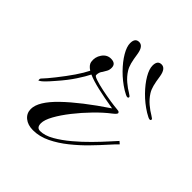

<svg xmlns="http://www.w3.org/2000/svg" viewBox="-148 -611 713 713"><g transform="rotate(45 208.5 -254.5)"><path d="M132.8 1Q105.5 1 88.4 -12.9Q71.3 -26.9 71.3 -49.3Q71.3 -88.4 128.4 -143.6Q185.5 -198.7 283.2 -264.2Q233.4 -272.5 197.5 -280.8Q161.6 -289.1 140.1 -298.8Q130.4 -279.3 111.8 -251Q93.3 -222.7 64.5 -189.9Q44.9 -167 35.2 -157.7Q25.4 -148.4 21.7 -146.7Q18.1 -145 17.6 -144Q16.1 -143.6 15.9 -147Q15.6 -150.4 16.1 -152.3Q16.1 -154.3 23.4 -161.6Q30.8 -168.9 54.2 -198.2Q78.6 -229 97.7 -256.8Q116.7 -284.7 127 -305.7Q109.4 -316.9 106.4 -330.6Q102.5 -354 115.7 -373Q128.9 -392.1 149.9 -392.1Q175.8 -392.1 175.8 -369.6Q175.8 -358.4 171.4 -350.6Q167 -342.8 162.6 -335.4Q153.8 -325.2 153.8 -309.6Q153.8 -304.7 170.7 -299.1Q187.5 -293.5 212.2 -288.3Q236.8 -283.2 260.7 -279.5Q284.7 -275.9 298.3 -274.9Q307.6 -274.4 309.8 -271.7Q312 -269 312 -267.6Q312 -262.7 297.9 -251.5Q271 -231 242.7 -201.9Q214.4 -172.9 189.9 -141.8Q165.5 -110.8 150.4 -83.5Q135.3 -56.2 135.3 -38.6Q135.3 -15.6 153.8 -15.6Q177.7 -15.6 206.1 -31.7Q234.4 -47.9 263.4 -72.3Q292.5 -96.7 318.1 -122.8Q343.8 -148.9 362.3 -169.7Q380.9 -190.4 388.2 -198.2L397.9 -189.9Q387.2 -179.7 367.4 -157.5Q347.7 -135.3 321.3 -108.2Q294.9 -81.1 263.9 -56.2Q232.9 -31.2 199.7 -15.1Q166.5 1 132.8 1ZM410.6 -333.5Q405.3 -333.5 386.7 -344.7Q356 -363.8 331.1 -389.2Q306.2 -414.6 291.5 -439.7Q276.9 -464.8 276.9 -482.9Q276.9 -509.8 297.9 -509.8Q318.8 -509.8 324.7 -475.1Q328.6 -447.8 332.8 -432.1Q336.9 -416.5 344.2 -404.8Q356 -386.2 373 -371.8Q390.1 -357.4 404.8 -349.1Q410.6 -344.7 413.6 -343Q416.5 -341.3 416.5 -338.4Q416.5 -333.5 410.6 -333.5ZM293 -333.5Q287.6 -333.5 269 -344.7Q238.3 -363.8 213.4 -389.2Q188.5 -414.6 173.8 -439.7Q159.2 -464.8 159.2 -482.9Q159.2 -509.8 180.2 -509.8Q201.2 -509.8 207 -475.1Q210.9 -447.8 215.1 -432.1Q219.2 -416.5 226.6 -404.8Q238.3 -386.2 255.4 -371.8Q272.5 -357.4 287.1 -349.1Q293 -344.7 295.9 -343Q298.8 -341.3 298.8 -338.4Q298.8 -333.5 293 -333.5Z"/></g></svg>

Font: Pinyon Script
Style: Regular
Weight: 400
Designer: Nicole Fally, Eben Sorkin
Foundry: Sorkin Type Co.
Version: Version 1.008; ttfautohint (v1.8.4.7-5d5b)